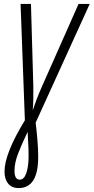

<svg xmlns="http://www.w3.org/2000/svg" viewBox="-20 -734 478 980"><path d="M175 67Q175 27 171 -20Q167 -67 162 -108L438 -714H381L190 -283Q176 -251 165.5 -222.5Q155 -194 147 -171Q150 -200 150 -236.5Q150 -273 150 -298L138 -714H85L107 -120Q3 50 3 142Q3 180 21.5 203Q40 226 75 226Q175 226 175 67ZM54 138Q54 97 72.5 49.5Q91 2 121 -61Q122 -31 124 -3Q126 25 126 61Q126 115 114.5 149Q103 183 81 183Q54 183 54 138Z"/></svg>

Font: Noto Sans Display Condensed Light
Style: Italic
Weight: 300
Width: 3
Designer: Monotype Design team
Foundry: Monotype Imaging Inc.
Version: 1.000